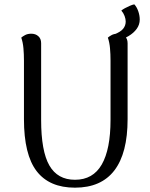

<svg xmlns="http://www.w3.org/2000/svg" viewBox="-20 -859 698 892"><path d="M572.8 -658.2V-305.4Q572.8 -147.5 511.4 -67.3Q450 12.9 328.3 12.9Q209.4 12.9 150.3 -63.8Q91.3 -140.5 91.3 -305.4V-577.4Q91.3 -606.9 88.9 -634.5Q86.5 -662.1 78.8 -684.2Q84.6 -689.5 96.5 -696Q108.3 -702.4 125.5 -702.4Q145 -702.4 158 -690.9Q171.1 -679.4 171.1 -658.2V-302.2Q171.1 -156.9 209.3 -90.4Q247.5 -23.8 328.3 -23.8Q412 -23.8 452.8 -94.8Q493.5 -165.7 493.5 -302.2V-577.4Q493.5 -606.9 491.1 -634.5Q488.7 -662.1 481.1 -684.2Q486.8 -689.5 498.5 -696Q510.1 -702.4 527.2 -702.4Q546.8 -702.4 559.8 -690.9Q572.8 -679.4 572.8 -658.2ZM522.5 -667.2 509.8 -698.9Q540 -710.4 552 -725.2Q564 -740 564 -759Q564 -770.6 558.9 -784.5Q553.8 -798.3 543.7 -810Q550 -815.4 560.5 -821Q571.1 -826.5 583.1 -831.9Q595.2 -837.3 603.9 -838.8Q615.1 -827.2 622.2 -807.2Q629.2 -787.2 629.2 -768.2Q629.2 -744.5 615.1 -725Q601 -705.5 577.3 -691.5Q553.5 -677.5 522.5 -667.2Z"/></svg>

Font: Arima Thin
Style: Regular
Weight: 100
Designer: Joana Correia and Natanael Gama
Foundry: NDISCOVER
Version: Version 1.101;gftools[0.9.23]